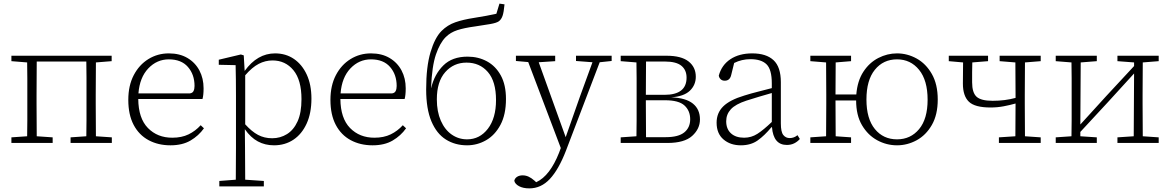

<svg xmlns="http://www.w3.org/2000/svg" viewBox="-20 -790 6466 1061"><path d="M43 0V-31L130 -37Q131 -78 131 -126Q131 -174 131 -214V-268Q131 -308 131 -356.5Q131 -405 130 -445L43 -452V-482H597V-452L510 -445Q510 -405 509.5 -356.5Q509 -308 509 -268V-214Q509 -174 509.5 -126Q510 -78 510 -37L598 -31V0H370V-31L457 -37Q458 -78 458 -126Q458 -174 458 -214V-268Q458 -309 458 -359.5Q458 -410 457 -450H183Q183 -410 182.5 -359.5Q182 -309 182 -268V-214Q182 -174 182.5 -126Q183 -78 183 -37L271 -31V0Z M913 -462Q847 -462 799.5 -412Q752 -362 745 -274H1030Q1044 -276 1049.5 -287Q1055 -298 1055 -315Q1055 -378 1018.5 -420Q982 -462 913 -462ZM922 13Q854 13 801 -15.5Q748 -44 718.5 -100Q689 -156 689 -238Q689 -317 719 -374.5Q749 -432 800 -463.5Q851 -495 913 -495Q973 -495 1016 -469.5Q1059 -444 1082 -400.5Q1105 -357 1105 -302Q1105 -264 1099 -243H744Q745 -136 797.5 -82.5Q850 -29 932 -29Q984 -29 1022 -47.5Q1060 -66 1089 -98L1107 -81Q1078 -40 1033 -13.5Q988 13 922 13Z M1486 -456Q1446 -456 1409.5 -437Q1373 -418 1335 -374V-103Q1371 -63 1406 -44.5Q1441 -26 1484 -26Q1529 -26 1566 -49Q1603 -72 1624.5 -119.5Q1646 -167 1646 -242Q1646 -348 1601.5 -402Q1557 -456 1486 -456ZM1494 13Q1445 13 1405 -8.5Q1365 -30 1333 -76L1334 28Q1334 68 1334.5 115Q1335 162 1335 203L1438 210V240H1192V210L1283 203Q1283 162 1283.5 114.5Q1284 67 1284 26V-262Q1284 -309 1283.5 -350.5Q1283 -392 1282 -430L1189 -432V-460L1311 -489L1327 -484L1332 -398Q1402 -495 1500 -495Q1559 -495 1604 -464.5Q1649 -434 1675 -378Q1701 -322 1701 -245Q1701 -165 1674.5 -107Q1648 -49 1601.5 -18Q1555 13 1494 13Z M2030 -462Q1964 -462 1916.5 -412Q1869 -362 1862 -274H2147Q2161 -276 2166.5 -287Q2172 -298 2172 -315Q2172 -378 2135.5 -420Q2099 -462 2030 -462ZM2039 13Q1971 13 1918 -15.5Q1865 -44 1835.5 -100Q1806 -156 1806 -238Q1806 -317 1836 -374.5Q1866 -432 1917 -463.5Q1968 -495 2030 -495Q2090 -495 2133 -469.5Q2176 -444 2199 -400.5Q2222 -357 2222 -302Q2222 -264 2216 -243H1861Q1862 -136 1914.5 -82.5Q1967 -29 2049 -29Q2101 -29 2139 -47.5Q2177 -66 2206 -98L2224 -81Q2195 -40 2150 -13.5Q2105 13 2039 13Z M2561 13Q2495 13 2444 -19Q2393 -51 2364 -119.5Q2335 -188 2335 -296Q2335 -421 2359 -501.5Q2383 -582 2420 -619Q2453 -652 2496.5 -667Q2540 -682 2599 -691Q2675 -703 2723 -714L2740 -770L2768 -766Q2764 -722 2757 -702Q2750 -682 2736 -672Q2723 -663 2688.5 -657Q2654 -651 2606 -644Q2546 -636 2507.5 -623.5Q2469 -611 2443 -585Q2411 -553 2389 -489Q2367 -425 2362 -304L2363 -305Q2381 -380 2430 -428.5Q2479 -477 2564 -477Q2623 -477 2671 -451Q2719 -425 2747.5 -373Q2776 -321 2776 -243Q2776 -157 2745.5 -100Q2715 -43 2666 -15Q2617 13 2561 13ZM2561 -20Q2631 -20 2676 -78.5Q2721 -137 2721 -237Q2721 -340 2676 -392Q2631 -444 2558 -444Q2487 -444 2440.5 -391.5Q2394 -339 2394 -241Q2394 -173 2416 -123Q2438 -73 2476 -46.5Q2514 -20 2561 -20Z M3163 -453V-482H3360V-453L3294 -446L3107 44Q3067 147 3018.5 199Q2970 251 2905 251Q2871 251 2848.5 239Q2826 227 2822 209Q2825 195 2837.5 187Q2850 179 2868 179Q2885 179 2900.5 186Q2916 193 2932 207L2943 217Q2982 199 3013.5 157.5Q3045 116 3069 55L3079 28L2899 -447L2831 -453V-482H3048V-452L2957 -446L3106 -32L3184 -254L3254 -446Z M3549 -214Q3549 -174 3549.5 -123.5Q3550 -73 3550 -32H3659Q3729 -32 3761.5 -58.5Q3794 -85 3794 -131Q3794 -178 3762.5 -207Q3731 -236 3655 -236H3549ZM3410 0V-31L3497 -37Q3498 -78 3498 -126Q3498 -174 3498 -214V-268Q3498 -308 3498 -356.5Q3498 -405 3497 -445L3410 -452V-482H3663Q3745 -482 3785 -450.5Q3825 -419 3825 -366Q3825 -320 3792 -288.5Q3759 -257 3688 -252H3690Q3770 -249 3809 -217.5Q3848 -186 3848 -130Q3848 -78 3805 -39Q3762 0 3668 0ZM3654 -450H3550Q3550 -411 3549.5 -362Q3549 -313 3549 -266H3652Q3774 -266 3774 -361Q3774 -403 3745.5 -426.5Q3717 -450 3654 -450Z M4328 11Q4254 11 4246 -87H4243Q4205 -41 4167 -14Q4129 13 4074 13Q4016 13 3978 -19.5Q3940 -52 3940 -112Q3940 -166 3976.5 -202Q4013 -238 4093 -262Q4131 -274 4169.5 -283.5Q4208 -293 4245 -303V-329Q4245 -406 4216 -434.5Q4187 -463 4127 -463Q4079 -463 4037 -442L4021 -377Q4014 -344 3985 -344Q3971 -344 3962.5 -352Q3954 -360 3952 -372Q3968 -431 4016.5 -463Q4065 -495 4137 -495Q4214 -495 4254.5 -457.5Q4295 -420 4295 -336V-108Q4295 -61 4308.5 -44Q4322 -27 4344 -27Q4368 -27 4387 -43L4400 -22Q4387 -7 4369 2Q4351 11 4328 11ZM3993 -120Q3993 -77 4019.5 -53Q4046 -29 4092 -29Q4132 -29 4165.5 -50.5Q4199 -72 4245 -116V-276Q4210 -266 4174.5 -255.5Q4139 -245 4105 -234Q4044 -214 4018.5 -186Q3993 -158 3993 -120Z M4937 -20Q5012 -20 5059 -76.5Q5106 -133 5106 -239Q5106 -346 5059 -404Q5012 -462 4937 -462Q4861 -462 4814.5 -404.5Q4768 -347 4768 -240Q4768 -134 4814.5 -77Q4861 -20 4937 -20ZM4937 13Q4879 13 4827.5 -15Q4776 -43 4743.5 -98Q4711 -153 4711 -235H4597Q4597 -180 4597.5 -128.5Q4598 -77 4598 -37L4683 -31V0H4458V-31L4545 -37Q4545 -78 4545.5 -126Q4546 -174 4546 -214V-268Q4546 -308 4545.5 -356.5Q4545 -405 4545 -445L4458 -452V-482H4683V-452L4598 -445Q4598 -405 4597.5 -356Q4597 -307 4597 -268H4712Q4718 -343 4751 -393.5Q4784 -444 4833.5 -469.5Q4883 -495 4937 -495Q4994 -495 5045.5 -466.5Q5097 -438 5129.5 -381Q5162 -324 5162 -240Q5162 -156 5129.5 -99.5Q5097 -43 5045.5 -15Q4994 13 4937 13Z M5504 -452V-482H5731V-452L5644 -445Q5644 -405 5643.5 -356.5Q5643 -308 5643 -268V-214Q5643 -174 5643.5 -126Q5644 -78 5644 -37L5731 -31V0H5500V-31L5591 -37Q5591 -78 5591.5 -127Q5592 -176 5592 -218Q5560 -209 5525.5 -202.5Q5491 -196 5454 -196Q5367 -196 5334 -228Q5301 -260 5301 -328Q5301 -357 5301.5 -386.5Q5302 -416 5302 -445L5223 -452V-482H5440V-452L5353 -445Q5352 -418 5352 -391Q5352 -364 5352 -335Q5352 -278 5376.5 -255.5Q5401 -233 5465 -233Q5534 -233 5592 -249V-268Q5592 -308 5591.5 -356.5Q5591 -405 5591 -445Z M6155 -452V-482H6383V-452L6295 -445Q6295 -405 6294.5 -356.5Q6294 -308 6294 -268V-214Q6294 -174 6294.5 -126Q6295 -78 6295 -37L6383 -31V0H6155V-31L6245 -37L6247 -384L6101 -224L5950 -61V-37L6041 -31V0H5814V-31L5901 -37Q5902 -78 5902 -126Q5902 -174 5902 -214V-268Q5902 -308 5902 -356.5Q5902 -405 5901 -445L5814 -452V-482H6041V-452L5952 -445L5950 -102L6093 -259L6247 -425V-445Z"/></svg>

Font: Source Serif 4 SmText Light
Style: Regular
Weight: 300
Designer: Frank Grießhammer
Foundry: Adobe
Version: Version 4.005;hotconv 1.1.0;makeotfexe 2.6.0